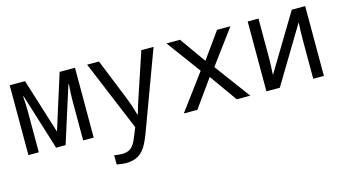

<svg xmlns="http://www.w3.org/2000/svg" viewBox="-85 -859 2570 1426"><g transform="rotate(-15 1200.0 -146.0)"><path d="M49 -537H167L299 -114L433 -537H551V0H470V-315Q470 -364 476 -431H472L335 0H262L128 -431H124Q129 -361 129 -314V0H49Z M664 237V166Q696 172 724 172Q769 172 794.5 150Q820 128 840 76L869 5L644 -536H735L862 -221Q885 -165 909 -81H912Q933 -155 956 -222L1061 -536H1155L931 69Q908 130 885.5 166.5Q863 203 827 224Q791 245 736 245Q702 245 664 237Z M1447 -274 1254 -536H1358L1500 -336L1643 -536H1746L1552 -274L1755 0H1651L1500 -212L1348 0H1244Z M1879 -537H1962V-226Q1962 -192 1957 -104L2218 -537H2321V0H2239V-302Q2239 -365 2243 -433L1982 0H1879Z"/></g></svg>

Font: Noto Sans Mono UI
Style: Regular
Weight: 400
Monospace: yes
Designer: Monotype Design team
Foundry: Monotype Imaging Inc.
Version: Version 1.000